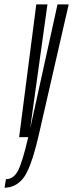

<svg xmlns="http://www.w3.org/2000/svg" viewBox="-100 -620 330 868"><path d="M-13.5 0H73L210.5 -600H160L37.5 -44H37L114.5 -600H64ZM-79.5 228.5Q-29.5 228.5 4.8 186Q39 143.5 73 0L28 -1Q0 119 -20.2 154.5Q-40.5 190 -73 190Z"/></svg>

Font: Anybody UltraCondensed Light
Style: Italic
Weight: 300
Width: 1
Italic angle: -10°
Version: Version 1.113;gftools[0.9.25]